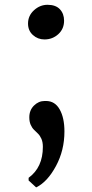

<svg xmlns="http://www.w3.org/2000/svg" viewBox="-20 -570 386 809"><path d="M168 -144.5H173.8Q211.4 -144.5 231.4 -109.1Q251.5 -73.7 251.5 -16.1Q251.5 63.5 215.8 129.6Q180.2 195.8 133.3 219.2H131.8L100.6 190.4V179.2Q160.6 135.3 160.6 48.8Q160.6 29.3 154.8 15.6Q148.9 2 140.6 -6.3Q132.3 -14.6 123.8 -22.7Q115.2 -30.8 109.4 -43.9Q103.5 -57.1 103.5 -75.7Q103.5 -105.5 123 -125Q142.6 -144.5 168 -144.5ZM167.5 -403.8Q139.2 -403.8 118.7 -422.4Q98.1 -440.9 98.1 -470.7Q98.1 -503.9 123.3 -526.9Q148.4 -549.8 180.2 -549.8Q214.8 -549.8 232.4 -531Q250 -512.2 250 -482.9Q250 -448.2 225.6 -426Q201.2 -403.8 167.5 -403.8Z"/></svg>

Font: HaufeMerriweather
Style: Regular
Weight: 400
Designer: Eben Sorkin ( eben@eyebytes.com )
Foundry: Eben Sorkin
Version: Version 1.56